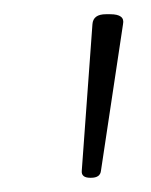

<svg xmlns="http://www.w3.org/2000/svg" viewBox="-20 -722 213 270"><path d="M107 -472Q94 -472 95 -482L110 -688Q111 -702 129 -702H135Q156 -702 153 -688L122 -482Q121 -472 108 -472Z"/></svg>

Font: Asap Semi Condensed Semi Condensed Thin
Style: Italic
Weight: 100
Width: 4
Italic angle: -6°
Designer: Pablo Cosgaya
Foundry: Omnibus-Type
Version: Version 3.001; ttfautohint (v1.8.4.7-5d5b)